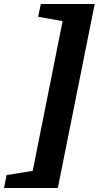

<svg xmlns="http://www.w3.org/2000/svg" viewBox="-120 -755 495 963"><path d="M355 -735 170 188H-100L-87 123L44 102L194 -649L71 -671L85 -735Z"/></svg>

Font: Piazzolla SC ExtraBold
Style: Italic
Weight: 800
Italic angle: -11.3°
Designer: Juan Pablo del Peral
Foundry: Huerta Tipografica
Version: Version 1.330